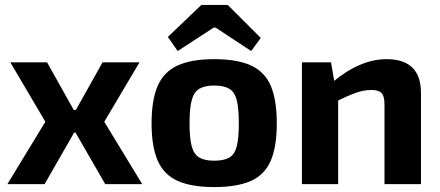

<svg xmlns="http://www.w3.org/2000/svg" viewBox="-20 -747 1785 779"><path d="M546 -494 403 -253 557 0H407L261 -253L396 -494ZM171 -494 306 -253 161 0H10L164 -253L22 -494ZM362 -301V-209H207V-301Z M849 -507Q942 -507 998 -481.5Q1054 -456 1078.5 -399Q1103 -342 1103 -246Q1103 -152 1078.5 -95Q1054 -38 998 -13Q942 12 849 12Q757 12 701 -13Q645 -38 620 -95Q595 -152 595 -246Q595 -342 620 -399Q645 -456 701 -481.5Q757 -507 849 -507ZM849 -400Q811 -400 789 -387Q767 -374 758 -341Q749 -308 749 -246Q749 -186 758 -153Q767 -120 789 -107.5Q811 -95 849 -95Q888 -95 910 -107.5Q932 -120 940.5 -153Q949 -186 949 -246Q949 -308 940.5 -341Q932 -374 910 -387Q888 -400 849 -400ZM904 -727 1038 -593 999 -540 855 -635H847L701 -540L661 -597L797 -727Z M1548 -507Q1688 -507 1688 -370V0H1540V-324Q1540 -357 1528 -369.5Q1516 -382 1487 -382Q1455 -382 1421 -369.5Q1387 -357 1337 -332L1330 -414Q1383 -459 1438.5 -483Q1494 -507 1548 -507ZM1323 -494 1340 -396 1352 -383V0H1205V-494Z"/></svg>

Font: Exo 2
Style: Bold
Weight: 700
Designer: Natanael Gama
Foundry: Natanael Gama
Version: Version 2.010